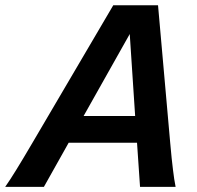

<svg xmlns="http://www.w3.org/2000/svg" viewBox="-29 -726 764 746"><path d="M295.9 -275.4H496.1L475.1 -593.8ZM503.4 -171.4H237.8L141.6 0H-8.8Q1.5 -14.6 11.7 -30.5Q22 -46.4 34.2 -66.2Q46.4 -85.9 61.8 -111.6Q77.1 -137.2 97.2 -171.4L411.1 -705.6H585L632.3 -171.4Q635.3 -137.7 637.9 -112.1Q640.6 -86.4 643.1 -66.4Q645.5 -46.4 647.9 -30.5Q650.4 -14.6 653.3 0H515.1Z"/></svg>

Font: Andika New Basic
Style: Bold Italic
Weight: 700
Italic angle: -14°
Designer: Victor Gaultney, Annie Olsen, Pablo Ugerman
Foundry: SIL International
Version: Version 5.500